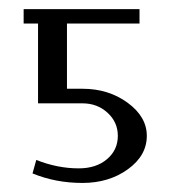

<svg xmlns="http://www.w3.org/2000/svg" viewBox="-20 -404 392 424"><path d="M32.2 -352.1V-383.8H288.1V-352.1H127.9V-208H162.1Q219.7 -208 262 -177Q304.2 -146 304.2 -104Q304.2 -60.5 262.5 -30.3Q220.7 0 162.1 0Q103 0 51.8 -21L60.1 -50.8Q106.9 -32.2 153.8 -32.2Q192.4 -32.2 216.3 -52.5Q240.2 -72.8 240.2 -104Q240.2 -134.3 217.5 -155Q194.8 -175.8 162.1 -175.8H64V-352.1Z"/></svg>

Font: Gawaa
Style: Regular
Weight: 400
Designer: T. Christopher White
Version: Version 1.0